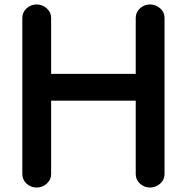

<svg xmlns="http://www.w3.org/2000/svg" viewBox="-20 -826 837 860"><path d="M717 -746V-46Q717 -21 697.5 -3.5Q678 14 652 14Q626 14 607 -3.5Q588 -21 588 -46V-375H209V-46Q209 -21 189.5 -3.5Q170 14 144 14Q118 14 99 -3.5Q80 -21 80 -46V-746Q80 -771 99 -788.5Q118 -806 144 -806Q170 -806 189.5 -788.5Q209 -771 209 -746V-495H588V-746Q588 -771 607 -788.5Q626 -806 652 -806Q678 -806 697.5 -788.5Q717 -771 717 -746Z"/></svg>

Font: Tsukimi Rounded
Style: Bold
Weight: 700
Designer: Takashi Funayama
Foundry: Takashi Funayama
Version: Version 1.032; ttfautohint (v1.8.3)